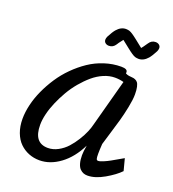

<svg xmlns="http://www.w3.org/2000/svg" viewBox="-195 -1270 1305 1448"><g transform="rotate(20 457.0 -546.0)"><path d="M889.2 -204.6 914.1 -109.4Q874.5 -67.9 801.8 -26.1Q729 15.6 668 15.6Q650.9 15.6 636.2 10Q621.6 4.4 607.9 -9Q594.2 -22.5 586.2 -49.6Q578.1 -76.7 578.1 -115.2Q578.1 -144.5 586.9 -194.8Q533.7 -86.9 453.6 -27.8Q373.5 31.2 288.6 31.2Q242.7 31.2 202.1 15.1Q161.6 -1 130.4 -31.5Q99.1 -62 80.8 -110.6Q62.5 -159.2 62.5 -219.7Q62.5 -273.4 76.7 -333.5Q90.8 -393.6 118.2 -453.6Q145.5 -513.7 183.1 -570.8Q220.7 -627.9 270 -677.2Q319.3 -726.6 374.8 -763.9Q430.2 -801.3 496.1 -822.5Q562 -843.8 629.4 -843.8Q679.2 -843.8 679.2 -817.9Q679.2 -815.9 679 -813.5Q678.7 -811 678.7 -810.5V-808.1Q689.9 -801.3 705.3 -798.6Q720.7 -795.9 732.7 -795.7Q744.6 -795.4 757.1 -790.3Q769.5 -785.2 777.8 -775.1Q786.1 -765.1 791.5 -741.7Q796.9 -718.3 796.9 -682.1Q796.9 -641.1 783.7 -575.7Q770.5 -510.3 756.6 -461.7Q742.7 -413.1 720 -338.4Q697.3 -263.7 692.4 -246.6Q689 -196.3 689 -168Q689 -136.7 692.4 -126.5Q695.8 -116.2 706.5 -116.2Q720.2 -116.2 747.3 -127.7Q774.4 -139.2 797.1 -151.9Q819.8 -164.6 850.8 -182.6Q881.8 -200.7 889.2 -204.6ZM581.5 -363.8 683.1 -740.7Q649.4 -750 612.3 -750Q568.4 -750 523.2 -730.7Q478 -711.4 438.7 -678Q399.4 -644.5 362.8 -601.1Q326.2 -557.6 297.6 -508.1Q269 -458.5 247.6 -408.4Q226.1 -358.4 214.6 -310.3Q203.1 -262.2 203.1 -222.7Q203.1 -78.1 316.4 -78.1Q357.9 -78.1 397.7 -99.6Q437.5 -121.1 467 -153.8Q496.6 -186.5 521.2 -226.3Q545.9 -266.1 560.5 -301Q575.2 -335.9 581.5 -363.8ZM720.7 -1027.3Q726.6 -1034.2 732.4 -1042Q744.1 -1057.1 756.3 -1076.2Q775.9 -1106.9 809.1 -1106.9Q826.2 -1106.9 837.9 -1097.4Q849.6 -1087.9 849.6 -1071.3Q849.6 -1060.1 842.8 -1045.4Q819.3 -1000.5 802.7 -981.4Q770 -943.4 729.5 -943.4Q721.7 -943.4 714.8 -944.6Q708 -945.8 702.1 -947.3Q696.3 -948.7 688 -953.6Q679.7 -958.5 673.8 -962.2Q668 -965.8 655.3 -975.3Q642.6 -984.9 634.3 -991.5Q626 -998 606.9 -1013.2Q587.9 -1028.3 574.2 -1039.1Q566.4 -1029.3 562.5 -1023.9Q546.4 -1003.9 538.6 -990.2Q519 -959.5 485.8 -959.5Q468.8 -959.5 457 -969Q445.3 -978.5 445.3 -995.1Q445.3 -1006.3 452.1 -1021Q475.6 -1065.9 492.2 -1085Q524.9 -1123 565.4 -1123Q573.2 -1123 580.1 -1121.8Q586.9 -1120.6 592.8 -1119.1Q598.6 -1117.7 606.9 -1112.8Q615.2 -1107.9 621.1 -1104.2Q627 -1100.6 639.6 -1091.1Q652.3 -1081.5 660.6 -1075Q668.9 -1068.4 688 -1053.2Q707 -1038.1 720.7 -1027.3Z"/></g></svg>

Font: iCiel Pacifico
Style: Regular
Weight: 400
Designer: Vernon Adams
Foundry: Vernon Adams
Version: Version 1.00 September 26, 2014, initial release